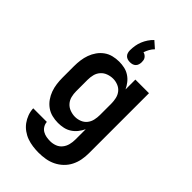

<svg xmlns="http://www.w3.org/2000/svg" viewBox="-294 -870 1187 1187"><g transform="rotate(45 300.0 -276.5)"><path d="M296 223Q271 223 245 219.5Q219 216 195 207.5Q171 199 149.5 183.5Q128 168 113 147.5Q98 127 89 102.5Q80 78 79 52H198Q199 69 208 84Q217 99 231.5 107.5Q246 116 262.5 119Q279 122 296 122Q319 122 340 114Q361 106 375 88.5Q389 71 394.5 49Q400 27 400 5V-86Q390 -65 375.5 -46.5Q361 -28 341 -15Q321 -2 298 3Q275 8 251 8Q224 8 198 1.5Q172 -5 150.5 -20.5Q129 -36 113.5 -58Q98 -80 89 -105Q80 -130 76.5 -156.5Q73 -183 73 -210V-310Q73 -337 76.5 -363.5Q80 -390 89 -415Q98 -440 113.5 -462Q129 -484 150.5 -499.5Q172 -515 198 -521.5Q224 -528 251 -528Q275 -528 298 -523Q321 -518 341 -505Q361 -492 375.5 -473.5Q390 -455 400 -434V-520H519V5Q519 35 513.5 64Q508 93 494.5 119.5Q481 146 459.5 166.5Q438 187 411.5 200Q385 213 355.5 218Q326 223 296 223ZM299 -93Q321 -93 342 -101.5Q363 -110 376.5 -127Q390 -144 395 -166Q400 -188 400 -210V-310Q400 -332 395 -354Q390 -376 376.5 -393Q363 -410 342 -418.5Q321 -427 299 -427Q277 -427 255 -419Q233 -411 218 -394Q203 -377 197.5 -355Q192 -333 192 -310V-210Q192 -187 197.5 -165Q203 -143 218 -126Q233 -109 255 -101Q277 -93 299 -93ZM300 -572Q289 -572 279 -575Q269 -578 261.5 -585.5Q254 -593 251 -603.5Q248 -614 248 -624Q248 -645 251.5 -666Q255 -687 263 -706.5Q271 -726 283 -744Q295 -762 310 -776L353 -738Q340 -725 331 -709Q322 -693 316 -675Q325 -673 332 -668Q339 -663 344 -656Q349 -649 350.5 -641Q352 -633 352 -624Q352 -614 349 -603.5Q346 -593 338.5 -585.5Q331 -578 321 -575Q311 -572 300 -572Z"/></g></svg>

Font: Iosevka Fixed Extended
Style: Bold
Weight: 700
Width: 7
Monospace: yes
Designer: Belleve Invis
Foundry: Belleve Invis
Version: Version 24.1.1; ttfautohint (v1.8.4)